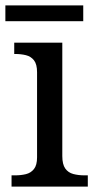

<svg xmlns="http://www.w3.org/2000/svg" viewBox="-20 -695 360 715"><path d="M23 0V-42H36Q58 -42 76.5 -46.5Q95 -51 106.5 -65.5Q118 -80 118 -109V-426Q118 -456 106.5 -470.5Q95 -485 76.5 -489.5Q58 -494 36 -494H33V-536H212V-114Q212 -83 223 -67.5Q234 -52 253 -47Q272 -42 294 -42H307V0ZM0 -616V-675H290V-616Z"/></svg>

Font: Noto Serif Khojki
Style: Regular
Weight: 400
Designer: Juan Bruce
Version: Version 2.002